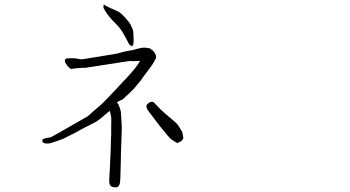

<svg xmlns="http://www.w3.org/2000/svg" viewBox="-20 -754 1540 844"><path d="M561.5 -550.8Q550.8 -552.7 543.9 -566.4Q533.2 -587.9 519.5 -611.3Q504.9 -634.8 490.2 -648.4Q477.5 -661.1 467.8 -671.9Q458 -682.6 447.3 -698.2Q434.6 -717.8 434.6 -721.7Q434.6 -731.4 436.5 -734.4Q437.5 -733.4 440.4 -731.4Q451.2 -724.6 471.7 -715.8Q492.2 -707 502.9 -701.2Q513.7 -695.3 531.2 -675.3Q548.8 -655.3 553.7 -646.5Q557.6 -637.7 562.5 -627Q566.4 -616.2 566.4 -605.5Q566.4 -592.8 567.4 -581.1Q567.4 -565.4 566.4 -562.5V-561.5Q563.5 -552.7 561.5 -550.8ZM649.4 -469.7Q644.5 -461.9 610.4 -417Q599.6 -402.3 599.6 -401.4Q577.1 -375 576.2 -373Q564.5 -359.4 563.5 -358.4H562.5Q549.8 -344.7 543.9 -339.8Q521.5 -318.4 519.5 -317.4Q483.4 -301.8 498 -299.8Q498 -299.8 499 -297.9Q511.7 -270.5 511.7 -256.8L515.6 -192.4L511.7 -82Q511.7 -50.8 508.8 34.2Q507.8 68.4 491.2 69.3Q475.6 70.3 467.8 64.5Q460 59.6 460 38.1Q460.9 18.6 462.9 -12.7Q464.8 -43.9 466.8 -99.6Q467.8 -155.3 468.8 -163.1Q468.8 -166 468.8 -197.3Q469.7 -230.5 468.8 -239.3Q465.8 -256.8 464.8 -258.8Q462.9 -262.7 461.9 -266.6Q410.2 -221.7 400.4 -217.8Q337.9 -186.5 316.4 -173.8Q299.8 -164.1 293 -162.1V-161.1Q284.2 -158.2 269.5 -149.4Q259.8 -143.6 229.5 -133.8Q201.2 -123 189.5 -123Q176.8 -123 171.9 -126Q165 -129.9 166 -136.7Q166 -141.6 171.9 -143.6Q181.6 -147.5 191.4 -148.4Q203.1 -149.4 210 -154.3V-153.3Q210 -153.3 210 -154.3Q217.8 -159.2 231.4 -166L366.2 -243.2L367.2 -244.1Q391.6 -266.6 419.9 -290Q436.5 -303.7 539.1 -414.1Q580.1 -458 595.7 -486.3Q584 -486.3 571.3 -485.4Q562.5 -484.4 560.5 -485.4H559.6Q553.7 -486.3 545.9 -485.4L418.9 -465.8Q405.3 -462.9 400.4 -462.9Q368.2 -458 356.4 -456.1Q354.5 -456.1 346.7 -456.1Q308.6 -454.1 302.7 -452.1Q294.9 -450.2 289.1 -452.1Q286.1 -454.1 279.3 -461.9H278.3Q276.4 -464.8 267.6 -477.5Q263.7 -484.4 265.6 -491.2Q266.6 -495.1 273.4 -497.1Q278.3 -498 295.9 -498Q309.6 -498 314.5 -497.1Q336.9 -492.2 340.8 -493.2L490.2 -517.6H491.2Q532.2 -529.3 546.9 -531.2Q561.5 -532.2 582 -539.1Q604.5 -544.9 614.3 -544.9Q626 -543.9 635.7 -542Q650.4 -538.1 642.6 -536.1Q642.6 -536.1 646.5 -535.2Q651.4 -534.2 657.2 -525.4Q663.1 -518.6 665 -510.7Q667 -502 665 -498V-497.1Q661.1 -488.3 649.4 -469.7ZM699.2 -260.7Q751 -216.8 753.9 -213.9Q762.7 -206.1 781.2 -173.8L786.1 -146.5Q779.3 -134.8 776.4 -132.8Q771.5 -131.8 758.8 -125Q743.2 -135.7 734.4 -140.6Q726.6 -144.5 684.6 -197.3L634.8 -262.7Q630.9 -267.6 627.9 -272.5Q623 -282.2 624 -290Q626 -296.9 635.7 -302.7Q650.4 -311.5 658.2 -301.8Q685.5 -272.5 699.2 -260.7Z"/></svg>

Font: ToneOZ-YinPZ-Tsuipita-TC
Style: Regular
Weight: 400
Designer: ÂÆ£ÂøóÂáåJeffrey Xuan(jeffreyx@gmail.com, ToneOZ.com) ÈòøÂù§(cjkFonts)
Foundry: ToneOZ
Version: Version 0.24071